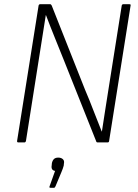

<svg xmlns="http://www.w3.org/2000/svg" viewBox="-20 -675 655 910"><path d="M67 0Q60 0 61 -7L163 -649Q165 -655 170 -655H218Q222 -655 225 -649L383 -250Q404 -201 423 -151Q442 -101 462 -52H463Q471 -102 478.5 -152.5Q486 -203 494 -251L557 -649Q559 -655 564 -655H593Q601 -655 599 -649L497 -6Q496 0 490 0H443Q437 0 436 -5L285 -384Q263 -439 240.5 -494.5Q218 -550 198 -603H197Q188 -548 179.5 -492Q171 -436 162 -381L103 -7Q101 0 96 0ZM219 215Q212 215 215 208L241 135Q221 132 225 109L226 98Q229 85 236 78.5Q243 72 256 72Q270 72 278 79.5Q286 87 283 100L282 110Q280 117 277.5 124.5Q275 132 271 141L243 208Q240 215 236 215Z"/></svg>

Font: Sofia Sans Semi Condensed ExtraLight
Style: Italic
Weight: 250
Italic angle: -9°
Version: Version 4.100